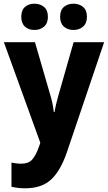

<svg xmlns="http://www.w3.org/2000/svg" viewBox="-20 -778 584 1038"><path d="M1 -550H169L254 -257Q260 -237 264.5 -214Q269 -191 271 -172H275Q278 -192 283 -213.5Q288 -235 294 -256L378 -550H543L342 44Q308 144 257 192Q206 240 115 240Q92 240 74.5 237.5Q57 235 42 232V101Q53 103 66.5 105Q80 107 94 107Q135 107 155 83.5Q175 60 191 14L198 -6ZM95 -687Q95 -723 115 -740.5Q135 -758 166 -758Q197 -758 218 -740.5Q239 -723 239 -687Q239 -652 218 -634Q197 -616 166 -616Q135 -616 115 -634Q95 -652 95 -687ZM305 -687Q305 -723 325.5 -740.5Q346 -758 377 -758Q408 -758 429 -740.5Q450 -723 450 -687Q450 -652 429 -634Q408 -616 377 -616Q346 -616 325.5 -634Q305 -652 305 -687Z"/></svg>

Font: Noto Sans Hebrew SemiCondensed ExtraBold
Style: Regular
Weight: 800
Width: 4
Designer: Monotype Design Team
Foundry: Monotype Imaging Inc.
Version: Version 2.004; ttfautohint (v1.8.4.7-5d5b)